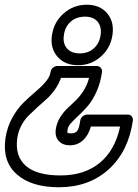

<svg xmlns="http://www.w3.org/2000/svg" viewBox="-29 -600 580 809"><path d="M-5.9 -18.1Q1 -64 22 -102.3Q43 -140.6 68.4 -165.8Q93.8 -190.9 118.9 -211.9Q144 -232.9 162.6 -254.4Q181.2 -275.9 184.1 -296.9Q185.5 -307.6 194.1 -314.7Q202.6 -321.8 211.9 -321.8H378.9Q389.6 -321.8 396 -313.7Q402.3 -305.7 400.9 -296.9Q394.5 -251.5 377.9 -214.4Q361.3 -177.2 341.8 -154.5Q322.3 -131.8 303.5 -114.5Q284.7 -97.2 271.2 -82.5Q257.8 -67.9 255.9 -55.2Q253.9 -42.5 255.6 -40.3Q257.3 -38.1 272 -38.1Q287.6 -38.1 295.9 -47.9Q304.2 -57.6 309.1 -91.8Q310.5 -102.5 319.6 -109.9Q328.6 -117.2 337.9 -117.2H509.8Q520.5 -117.2 526.4 -109.1Q532.2 -101.1 530.8 -91.8Q512.2 38.1 429 113.5Q345.7 189 219.2 189Q103 189 41.5 134.3Q-20 79.6 -5.9 -18.1ZM43.9 -18.1Q33.2 57.1 79.1 98.1Q125 139.2 226.1 139.2Q327.1 139.2 391.6 85.9Q456.1 32.7 477.1 -66.9H354Q344.2 -31.2 321.3 -9.5Q298.3 12.2 265.1 12.2Q234.9 12.2 218.3 -6.3Q201.7 -24.9 206.1 -55.2Q210 -82 223.4 -104Q236.8 -126 254.2 -142.6Q271.5 -159.2 289.3 -176Q307.1 -192.9 323 -217.5Q338.9 -242.2 346.2 -272H228Q218.8 -245.6 201.9 -221.9Q185.1 -198.2 166.7 -182.1Q148.4 -166 127.9 -147.5Q107.4 -128.9 90.6 -112.1Q73.7 -95.2 60.8 -70.8Q47.9 -46.4 43.9 -18.1ZM189.9 -452.1Q198.2 -507.8 239.7 -543.9Q281.2 -580.1 336.9 -580.1Q392.1 -580.1 422.6 -543.9Q453.1 -507.8 444.8 -452.1Q436.5 -397 395.5 -361.1Q354.5 -325.2 299.8 -325.2Q244.1 -325.2 212.9 -361.3Q181.6 -397.5 189.9 -452.1ZM240.2 -452.1Q234.9 -417 253.2 -396Q271.5 -375 307.1 -375Q342.3 -375 366 -396Q389.6 -417 395 -452.1Q399.9 -487.8 382.1 -508.8Q364.3 -529.8 329.1 -529.8Q293 -529.8 269 -508.8Q245.1 -487.8 240.2 -452.1Z"/></svg>

Font: Trueno Black Outline
Style: Italic
Weight: 900
Width: 6
Designer: Julieta Ulanovsky
Foundry: Julieta Ulanovsky
Version: Version 3.001b | FøM Fix